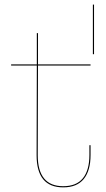

<svg xmlns="http://www.w3.org/2000/svg" viewBox="-20 -802 457 829"><path d="M253 2Q310 2 338 -32.5Q366 -67 366 -133V-175H371V-133Q371 -65 341.5 -29Q312 7 253 7Q138 7 138 -132L139 -519H28V-524H139V-659H144V-524H371V-519H144L143 -132Q143 2 253 2ZM386 -782V-568H381V-782Z"/></svg>

Font: Hepta Slab Hairline
Style: Regular
Weight: 400
Designer: Michael LaGattuta
Foundry: Michael LaGattuta
Version: Version 1.100; ttfautohint (v1.8) -l 8 -r 50 -G 200 -x 14 -D